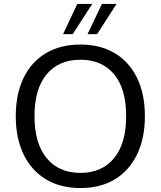

<svg xmlns="http://www.w3.org/2000/svg" viewBox="-20 -946 815 974"><path d="M388 8Q287 8 213.5 -36Q140 -80 100 -162Q60 -244 60 -356Q60 -469 99.5 -550.5Q139 -632 212.5 -676Q286 -720 388 -720Q489 -720 562.5 -676Q636 -632 675.5 -550.5Q715 -469 715 -357Q715 -244 675 -162Q635 -80 562 -36Q489 8 388 8ZM388 -69Q497 -69 558.5 -143.5Q620 -218 620 -357Q620 -496 558.5 -569.5Q497 -643 388 -643Q278 -643 216.5 -569Q155 -495 155 -357Q155 -219 216.5 -144Q278 -69 388 -69ZM424 -773 497 -926H571L473 -773ZM300 -773 372 -926H448L349 -773Z"/></svg>

Font: Muli Medium
Style: Regular
Weight: 500
Designer: Vernon Adams
Foundry: Vernon Adams
Version: Version 2.100; ttfautohint (v1.8.1.43-b0c9)